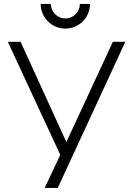

<svg xmlns="http://www.w3.org/2000/svg" viewBox="-20 -926 658 946"><path d="M200 0H264.5L597.5 -720H536L307 -226L81.5 -720H18.5L277 -163ZM180.5 -906.5C180.5 -839.5 235 -785 302 -785C369 -785 423.5 -839.5 423.5 -906.5H373.5C373.5 -867.5 342 -835 302 -835C263 -835 230.5 -867.5 230.5 -906.5Z"/></svg>

Font: Eudonet Light
Style: Regular
Weight: 300
Designer: Mikhail Sharanda
Foundry: Mikhail Sharanda
Version: Version 4.503;Glyphs 3.1.2 (3151)